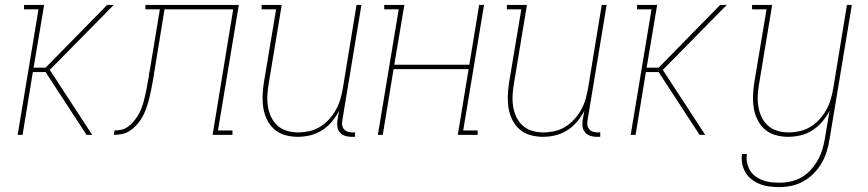

<svg xmlns="http://www.w3.org/2000/svg" viewBox="-20 -550 3540 783"><path d="M52 0 137 -512H78V-530H160L117 -274H166L417 -530H444L183 -265L356 0H333L166 -256H114L72 0Z M444 0 447 -18Q461 -18 475 -21Q489 -24 501 -32.5Q513 -41 523 -52.5Q533 -64 541 -76.5Q549 -89 554.5 -102.5Q560 -116 564 -129.5Q568 -143 571 -156.5Q574 -170 577 -184Q580 -198 582 -212Q584 -226 587 -239Q587 -242 587.5 -244Q588 -246 588 -249L589 -255Q590 -257 590 -259Q590 -261 591 -264L632 -512H573V-530H954L869 -18H928V0H847L931 -512H651L610 -261Q609 -257 608.5 -253.5Q608 -250 608 -247Q605 -231 602.5 -215.5Q600 -200 596.5 -184Q593 -168 589.5 -152.5Q586 -137 581 -121.5Q576 -106 569.5 -91Q563 -76 554 -62Q545 -48 532.5 -35.5Q520 -23 506 -14.5Q492 -6 475.5 -3Q459 0 444 0Z M1194 8Q1168 8 1143 1Q1118 -6 1099.5 -22Q1081 -38 1069.5 -61Q1058 -84 1054 -109Q1050 -134 1051 -160.5Q1052 -187 1056 -213L1106 -512H1047V-530H1129L1076 -210Q1072 -187 1070.5 -163Q1069 -139 1072.5 -116.5Q1076 -94 1085.5 -73.5Q1095 -53 1111.5 -38Q1128 -23 1150 -16.5Q1172 -10 1196 -10Q1218 -10 1241 -15Q1264 -20 1284.5 -32.5Q1305 -45 1321.5 -63Q1338 -81 1349.5 -101.5Q1361 -122 1367.5 -144Q1374 -166 1378 -189L1434 -530H1454L1376 -59Q1374 -49 1375.5 -39.5Q1377 -30 1383 -23Q1389 -16 1398 -13Q1407 -10 1417 -10H1428V8H1414Q1400 8 1387.5 4Q1375 0 1366.5 -9.5Q1358 -19 1356 -32Q1354 -45 1356 -59L1363 -98Q1351 -75 1333.5 -54Q1316 -33 1293 -18.5Q1270 -4 1244.5 2Q1219 8 1194 8Z M1521 0 1606 -512H1547V-530H1629L1588 -286H1894L1934 -530H1954L1869 -18H1928V0H1847L1891 -268H1585L1541 0Z M2194 8Q2168 8 2143 1Q2118 -6 2099.5 -22Q2081 -38 2069.5 -61Q2058 -84 2054 -109Q2050 -134 2051 -160.5Q2052 -187 2056 -213L2106 -512H2047V-530H2129L2076 -210Q2072 -187 2070.5 -163Q2069 -139 2072.5 -116.5Q2076 -94 2085.5 -73.5Q2095 -53 2111.5 -38Q2128 -23 2150 -16.5Q2172 -10 2196 -10Q2218 -10 2241 -15Q2264 -20 2284.5 -32.5Q2305 -45 2321.5 -63Q2338 -81 2349.5 -101.5Q2361 -122 2367.5 -144Q2374 -166 2378 -189L2434 -530H2454L2376 -59Q2374 -49 2375.5 -39.5Q2377 -30 2383 -23Q2389 -16 2398 -13Q2407 -10 2417 -10H2428V8H2414Q2400 8 2387.5 4Q2375 0 2366.5 -9.5Q2358 -19 2356 -32Q2354 -45 2356 -59L2363 -98Q2351 -75 2333.5 -54Q2316 -33 2293 -18.5Q2270 -4 2244.5 2Q2219 8 2194 8Z M2552 0 2637 -512H2578V-530H2660L2617 -274H2666L2917 -530H2944L2683 -265L2856 0H2833L2666 -256H2614L2572 0Z M3159 213Q3139 213 3118.5 210.5Q3098 208 3080 201Q3062 194 3046.5 182.5Q3031 171 3021 154.5Q3011 138 3007 118Q3003 98 3006 78H3026Q3023 96 3026.5 113Q3030 130 3038.5 144.5Q3047 159 3060.5 169Q3074 179 3090 185Q3106 191 3123.5 193Q3141 195 3159 195Q3182 195 3205 190Q3228 185 3249 173Q3270 161 3286.5 142.5Q3303 124 3315 103Q3327 82 3333.5 60Q3340 38 3344 15L3363 -98Q3351 -75 3333.5 -54Q3316 -33 3293 -18.5Q3270 -4 3244.5 2Q3219 8 3194 8Q3168 8 3143 1Q3118 -6 3099.5 -22Q3081 -38 3069.5 -61Q3058 -84 3054 -109Q3050 -134 3051 -160.5Q3052 -187 3056 -213L3106 -512H3047V-530H3129L3076 -210Q3072 -187 3070.5 -163Q3069 -139 3072.5 -116.5Q3076 -94 3085.5 -73.5Q3095 -53 3111.5 -38Q3128 -23 3150 -16.5Q3172 -10 3196 -10Q3218 -10 3241 -15Q3264 -20 3284.5 -32.5Q3305 -45 3321.5 -63Q3338 -81 3349.5 -101.5Q3361 -122 3367.5 -144Q3374 -166 3378 -189L3434 -530H3454L3363 18Q3359 43 3351.5 67.5Q3344 92 3331 114.5Q3318 137 3299 156.5Q3280 176 3257 189Q3234 202 3209 207.5Q3184 213 3159 213Z"/></svg>

Font: Iosevka Slab Thin
Style: Italic
Weight: 100
Italic angle: -9°
Monospace: yes
Designer: Belleve Invis
Foundry: Belleve Invis
Version: Version 11.1.1; ttfautohint (v1.8.3)